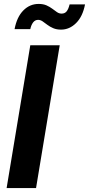

<svg xmlns="http://www.w3.org/2000/svg" viewBox="-20 -958 453 978"><path d="M284.2 -727.5 163.6 0H13.7L134.3 -727.5ZM291 -807.1Q268.1 -807.1 251 -814.5Q233.9 -821.8 220.9 -831.8Q208 -841.8 196.8 -849.4Q185.5 -856.9 174.3 -856.9Q158.7 -856.9 148.7 -843.8Q138.7 -830.6 134.3 -809.6H54.2Q65.9 -871.6 98.9 -904.8Q131.8 -938 176.8 -938Q200.2 -938 216.8 -930.7Q233.4 -923.3 246.3 -913.6Q259.3 -903.8 270.3 -896.2Q281.2 -888.7 293.9 -888.7Q310.5 -888.7 319.8 -900.6Q329.1 -912.6 334.5 -935.5H413.1Q401.4 -874 367.7 -840.6Q334 -807.1 291 -807.1Z"/></svg>

Font: Inter 28pt
Style: Bold Italic
Weight: 700
Italic angle: -9.3988°
Designer: Rasmus Andersson
Foundry: rsms
Version: Version 4.001;git-66647c0bb